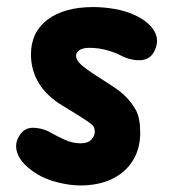

<svg xmlns="http://www.w3.org/2000/svg" viewBox="-20 -530 496 558"><path d="M213 9Q184 9 148.2 0.2Q112.5 -8.5 85.5 -25.5Q44 -52 32 -81Q20 -110 36 -135Q50.5 -160.5 80.2 -158.5Q110 -156.5 133.5 -141Q142.5 -136 166.2 -124.8Q190 -113.5 214 -113.5Q236 -113.5 245.8 -124.5Q255.5 -135.5 255.5 -146.5Q255.5 -155 253 -160.2Q250.5 -165.5 242 -172Q228 -182 207 -195.2Q186 -208.5 162.5 -222.5Q117 -249.5 93.5 -287.2Q70 -325 70 -372Q70 -437 118.5 -473.2Q167 -509.5 251.5 -509.5Q280.5 -509.5 313 -504Q345.5 -498.5 373 -485.5Q413 -466.5 428.8 -439Q444.5 -411.5 427.5 -379Q414.5 -355.5 386.2 -355Q358 -354.5 330.5 -369Q313.5 -378 289.2 -384.5Q265 -391 239.5 -391Q221.5 -391 211.2 -384.5Q201 -378 201 -368Q201 -355.5 215.2 -342.5Q229.5 -329.5 261.5 -309Q283 -295 306.5 -279.8Q330 -264.5 342 -252.5Q361.5 -234 374.5 -210.8Q387.5 -187.5 387.5 -143.5Q387.5 -98 366.2 -63.5Q345 -29 305.8 -10Q266.5 9 213 9Z"/></svg>

Font: Edu VIC WA NT Hand
Style: Regular
Weight: 400
Designer: Tina and Corey Anderson, Eben Sorkin, Mirko Velimirovic
Foundry: Google for Education
Version: Version 1.000